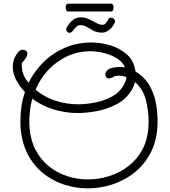

<svg xmlns="http://www.w3.org/2000/svg" viewBox="-20 -991 933 1053"><path d="M461 42Q395 42 332 21.5Q269 1 217.5 -40Q166 -81 133 -143.5Q100 -206 93 -290Q92 -300 92 -309.5Q92 -319 92 -329Q92 -370 98 -409.5Q104 -449 117 -486Q89 -515 69.5 -551Q50 -587 50 -625Q50 -645 56.5 -664.5Q63 -684 78 -703Q83 -710 90 -714Q97 -718 105 -718Q115 -718 122.5 -712.5Q130 -707 130 -696Q130 -687 125 -678Q121 -671 115.5 -664.5Q110 -658 105 -651L101 -646Q99 -642 99 -634Q99 -629 100 -620.5Q101 -612 103 -599Q106 -585 116 -567Q126 -549 136 -538L137 -537Q171 -606 228 -659Q285 -712 364 -740Q389 -748 418.5 -753Q448 -758 479 -758Q534 -758 586.5 -742Q639 -726 677 -691.5Q715 -657 723 -599Q770 -571 796.5 -527.5Q823 -484 833.5 -433Q844 -382 844 -331Q844 -322 844 -312.5Q844 -303 843 -294Q838 -212 804 -149Q770 -86 716 -43.5Q662 -1 596 20.5Q530 42 461 42ZM406 -419Q451 -419 500.5 -428.5Q550 -438 593 -461Q636 -484 659 -525Q664 -535 668.5 -546Q673 -557 674 -568Q653 -576 632 -576Q628 -576 623.5 -575.5Q619 -575 614 -574Q612 -573 610 -573Q608 -573 605 -571L603 -570Q599 -566 589.5 -563.5Q580 -561 575 -561Q566 -562 562 -568Q558 -574 558 -581Q558 -592 562 -597L565 -602L569 -606Q579 -616 601 -620Q623 -624 637 -624Q651 -624 666 -621Q652 -653 619 -672.5Q586 -692 547.5 -701Q509 -710 476 -710Q409 -710 350 -683Q291 -656 246 -608.5Q201 -561 175 -499Q222 -459 283.5 -439Q345 -419 406 -419ZM462 -7Q522 -7 580 -25.5Q638 -44 685 -80.5Q732 -117 761 -171Q790 -225 794 -296Q794 -304 794.5 -311.5Q795 -319 795 -326Q795 -385 779.5 -444.5Q764 -504 720 -541Q714 -514 699 -492Q670 -446 620 -419.5Q570 -393 513 -382Q456 -371 406 -371Q341 -371 275.5 -390.5Q210 -410 157 -450Q149 -420 145 -389.5Q141 -359 141 -328Q141 -319 141 -310Q141 -301 142 -292Q148 -219 177 -165.5Q206 -112 250.5 -77Q295 -42 350 -24.5Q405 -7 462 -7ZM361 -811Q354 -811 348.5 -816.5Q343 -822 343 -829Q343 -838 347 -842Q362 -867 380 -881.5Q398 -896 423 -896Q446 -896 467.5 -886Q489 -876 507.5 -865.5Q526 -855 541 -855Q552 -855 559 -862.5Q566 -870 575 -886Q578 -894 589 -894Q600 -894 607 -885Q614 -876 609 -866Q597 -841 578.5 -826.5Q560 -812 540 -812Q513 -812 493 -822.5Q473 -833 456.5 -843Q440 -853 421 -853Q408 -853 397.5 -843Q387 -833 376 -818Q373 -814 368.5 -812.5Q364 -811 361 -811ZM354 -928Q347 -928 343.5 -934.5Q340 -941 340 -950Q340 -958 343.5 -964.5Q347 -971 354 -971H589Q596 -971 599.5 -964.5Q603 -958 603 -950Q603 -941 599.5 -934.5Q596 -928 589 -928Z"/></svg>

Font: Twinkle Star
Style: Regular
Weight: 400
Designer: Robert E. Leuschke
Foundry: Robert E. Leuschke
Version: Version 2.010; ttfautohint (v1.8.3)